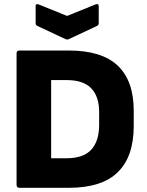

<svg xmlns="http://www.w3.org/2000/svg" viewBox="-20 -896 699 916"><path d="M73 0Q59 0 59 -14V-641Q59 -655 73 -655H308Q466 -655 542 -582.5Q618 -510 618 -368V-295Q618 -149 542 -74.5Q466 0 308 0ZM224 -141H297Q378 -141 415.5 -182Q453 -223 453 -301V-362Q453 -435 415.5 -474.5Q378 -514 297 -514H224ZM291 -710 159 -772Q150 -776 150 -786V-867Q150 -880 164 -875L300 -820L436 -875Q451 -880 451 -867V-786Q451 -776 442 -772L310 -710Q300 -705 291 -710Z"/></svg>

Font: Sofia Sans Black
Style: Regular
Weight: 900
Designer: Botio Nikoltchev, Ani Petrova
Foundry: lettersoup
Version: Version 4.100; ttfautohint (v1.8.3)